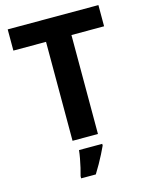

<svg xmlns="http://www.w3.org/2000/svg" viewBox="-136 -848 850 1102"><g transform="rotate(-15 289.5 -297.5)"><path d="M365 -51H214V-639H20V-765H559V-639H365ZM374 20Q364 42 351.5 66.5Q339 91 324.5 117Q310 143 293 170H206V157Q212 137 218 111Q224 85 229 58Q234 31 236 10H374Z"/></g></svg>

Font: Noto Sans Tamil UI
Style: Regular
Weight: 400
Designer: Jelle Bosma - Monotype Design Team
Foundry: Monotype Imaging Inc.
Version: Version 2.004